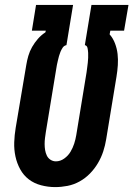

<svg xmlns="http://www.w3.org/2000/svg" viewBox="-20 -755 544 783"><path d="M205 8Q176 8 147.5 0.5Q119 -7 97.5 -23.5Q76 -40 62.5 -64.5Q49 -89 43 -117Q37 -145 38 -174.5Q39 -204 44 -234L87 -489Q90 -508 95.5 -527Q101 -546 111 -563.5Q121 -581 134.5 -596.5Q148 -612 165 -623L167 -630H110L127 -735H278L251 -571Q241 -569 235.5 -560.5Q230 -552 226.5 -543.5Q223 -535 220.5 -526Q218 -517 216 -508Q214 -499 212 -490Q210 -481 209 -472L167 -217Q165 -204 163.5 -192Q162 -180 162 -167.5Q162 -155 164 -143Q166 -131 171 -120.5Q176 -110 186 -103.5Q196 -97 208 -97Q226 -97 242 -108.5Q258 -120 267.5 -136Q277 -152 282.5 -169Q288 -186 291 -204L333 -460Q334 -469 335.5 -479Q337 -489 338 -499Q339 -509 339.5 -519Q340 -529 339.5 -539Q339 -549 337 -559Q335 -569 326 -571L353 -735H504L486 -630H430L427 -615Q441 -599 449 -578Q457 -557 459.5 -535Q462 -513 460.5 -489.5Q459 -466 455 -442L413 -187Q409 -162 401 -137.5Q393 -113 379.5 -90Q366 -67 347 -47.5Q328 -28 304.5 -15Q281 -2 255.5 3Q230 8 205 8Z"/></svg>

Font: Iosevka Slab Extrabold
Style: Italic
Weight: 800
Italic angle: -9°
Monospace: yes
Designer: Belleve Invis
Foundry: Belleve Invis
Version: Version 11.1.0; ttfautohint (v1.8.3)